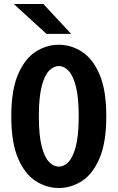

<svg xmlns="http://www.w3.org/2000/svg" viewBox="-20 -930 590 961"><path d="M274.5 11Q212.5 11 158.2 -24Q104 -59 70.2 -137.8Q36.5 -216.5 36.5 -348Q36.5 -479 70.2 -557.5Q104 -636 158.2 -671Q212.5 -706 274.5 -706Q336 -706 390.2 -671Q444.5 -636 478.2 -557.5Q512 -479 512 -348Q512 -216.5 478.2 -137.8Q444.5 -59 390.2 -24Q336 11 274.5 11ZM274.5 -96Q300 -96 322.5 -119Q345 -142 359.5 -197Q374 -252 374 -348Q374 -443.5 359.5 -498.5Q345 -553.5 322.5 -576.5Q300 -599.5 274.5 -599.5Q249 -599.5 226 -576.5Q203 -553.5 188.8 -498.5Q174.5 -443.5 174.5 -348Q174.5 -252 188.8 -197Q203 -142 226 -119Q249 -96 274.5 -96ZM212.5 -760.5 49 -910H197L336 -760.5Z"/></svg>

Font: Trispace SemiCondensed SemiBold
Style: Regular
Weight: 600
Width: 4
Designer: Tyler Finck
Foundry: Etcetera Type Company
Version: Version 1.210; ttfautohint (v1.8.3)